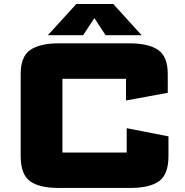

<svg xmlns="http://www.w3.org/2000/svg" viewBox="-20 -921 913 948"><path d="M82.1 -555.5Q82.1 -642.1 129.6 -674.5Q177 -707 270 -707H619.5Q712.9 -707 760.6 -674.5Q808.3 -642.1 808.3 -555.5V-462.8L602.1 -424.9V-532Q602.1 -532 602.1 -532Q602.1 -532 602.1 -532H288.3Q288.3 -532 288.3 -532Q288.3 -532 288.3 -532V-168Q288.3 -168 288.3 -168Q288.3 -168 288.3 -168H605.6Q605.6 -168 605.6 -168Q605.6 -168 605.6 -168V-288.1L811.8 -247.7V-150.5Q811.8 -60.2 765.6 -26.6Q719.4 7 623 7H270Q173.6 7 127.8 -26.7Q82.1 -60.4 82.1 -150.5ZM216.4 -747.3 356.8 -901.2H539.3L679.2 -747.3H501.2L446 -831.5L390.5 -747.3Z"/></svg>

Font: Science Gothic
Style: Regular
Weight: 400
Designer: Thomas Phinney, Vassil Kateliev, Brandon Buerkle
Foundry: Font Detective LLC
Version: Version 1.018